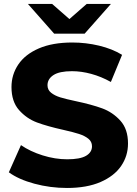

<svg xmlns="http://www.w3.org/2000/svg" viewBox="-20 -925 683 958"><path d="M24.1 -65.3 84.6 -200.9Q130.6 -169.2 192.8 -149.7Q255 -130.2 315.6 -130.2Q379.2 -130.2 409.1 -147.5Q439 -164.8 439 -195.3Q439 -218.3 420.7 -233Q402.3 -247.7 374.4 -256.6Q346.6 -265.6 297 -276.8Q216.4 -294.7 164.7 -313.9Q112.9 -333.2 75.1 -375.7Q37.3 -418.2 37.3 -490.7Q37.3 -552.7 71.4 -603.3Q105.6 -654 173.7 -683.4Q241.9 -712.9 340.7 -712.9Q408.7 -712.9 474.4 -697.2Q540.1 -681.4 589.1 -651.4L533.2 -516Q484.9 -542.9 435.4 -556.3Q386 -569.8 339.1 -569.8Q276.4 -569.8 246.7 -550.4Q217 -531.1 217 -499.6Q217 -476.6 235.1 -462.2Q253.1 -447.8 280.5 -439.3Q307.9 -430.9 358.3 -420.2Q437.9 -403.4 490.2 -384.2Q542.6 -364.9 580.6 -322.9Q618.7 -280.9 618.7 -208.9Q618.7 -146.9 584.3 -96.7Q550 -46.6 481.6 -16.8Q413.2 12.9 314.4 12.9Q230.6 12.9 151.6 -8.4Q72.7 -29.7 24.1 -65.3ZM119.2 -905.4H240.1L379.4 -783.4H273.2L412.6 -905.4H533.4L402.3 -757H250.3Z"/></svg>

Font: iiserrat Thin
Style: Regular
Weight: 100
Designer: Akira Ohta
Foundry: Akira Ohta
Version: Version 1.200;Glyphs 3.3.1 (3343)